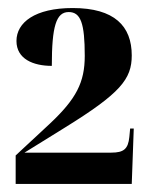

<svg xmlns="http://www.w3.org/2000/svg" viewBox="-20 -845 373 478"><path d="M19 -387H308L313 -525H304L302 -504C299 -474 288 -465 257 -465H41L141 -527C280 -613 308 -648 308 -707C308 -780 265 -825 161 -825C67 -825 21 -789 21 -743C21 -698 63 -681 109 -681C109 -780 120 -815 151 -815C181 -815 191 -787 191 -706C191 -640 170 -599 104 -537L19 -458Z"/></svg>

Font: Noto Serif Display ExtraCondensed Black
Style: Regular
Weight: 900
Width: 2
Designer: Monotype Design Team
Foundry: Monotype Imaging Inc.
Version: Version 2.009